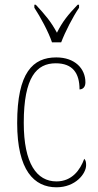

<svg xmlns="http://www.w3.org/2000/svg" viewBox="-20 -786 417 816"><path d="M201 -606H240C257 -651 290 -715 316 -753V-766H310C269 -723 246 -695 222 -647C196 -695 172 -723 132 -766H126V-753C151 -715 186 -651 201 -606ZM220 10C301 10 346 -48 346 -84C346 -98 344 -105 338 -111C321 -64 286 -15 220 -15C136 -15 81 -91 81 -264C81 -459 136 -517 217 -517C289 -517 318 -475 318 -406C331 -406 343 -415 343 -436C343 -494 299 -542 219 -542C120 -542 53 -478 53 -263C53 -62 125 10 220 10Z"/></svg>

Font: Noto Serif Myanmar Condensed Thin
Style: Regular
Weight: 100
Width: 3
Designer: Ben Mitchell and the Monotype Design Team
Foundry: Monotype Imaging Inc.
Version: Version 2.106